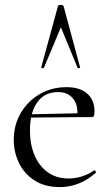

<svg xmlns="http://www.w3.org/2000/svg" viewBox="-20 -750 448 782"><path d="M224 12Q162 12 120 -15.5Q78 -43 57 -87Q36 -131 36 -180Q36 -241 64.5 -289.5Q93 -338 141.5 -366.5Q190 -395 251 -395Q306 -395 335.5 -368.5Q365 -342 365 -296Q365 -285 363 -279Q361 -273 353 -273H295Q299 -322 277.5 -348.5Q256 -375 217 -375Q161 -375 131.5 -333Q102 -291 102 -219Q102 -162 120.5 -118Q139 -74 174.5 -48.5Q210 -23 259 -23Q285 -23 312 -31Q339 -39 363 -56Q365 -58 368.5 -53.5Q372 -49 370 -46Q334 -15 298 -1.5Q262 12 224 12ZM84 -271 83 -284 311 -289V-273ZM306 -476Q308 -474 302.5 -472.5Q297 -471 296 -474L228 -639L159 -474Q158 -471 152.5 -472.5Q147 -474 148 -476L216 -725Q217 -730 227 -730Q237 -730 239 -725Z"/></svg>

Font: Cormorant Light
Style: Regular
Weight: 400
Version: Version 4.000